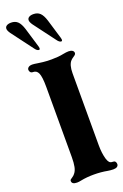

<svg xmlns="http://www.w3.org/2000/svg" viewBox="-184 -985 671 1046"><g transform="rotate(-20 152.0 -462.0)"><path d="M40 -10Q40 -15 43.5 -18Q47 -21 55.5 -26.5Q64 -32 70 -40Q81 -53 85.5 -75Q90 -97 90 -130V-538Q90 -596 80 -618Q71 -638 50 -638H48Q40 -638 35 -644Q30 -650 30 -658Q30 -666 37.5 -672Q45 -678 60 -678Q69 -678 93 -674Q99 -673 119.5 -670.5Q140 -668 169 -668Q209 -668 237 -674Q257 -678 270 -678Q284 -678 292 -672.5Q300 -667 300 -658Q300 -653 296.5 -649Q293 -645 285 -640Q277 -635 270 -628Q250 -608 250 -558V-140Q250 -95 260 -60Q265 -44 271.5 -37Q278 -30 290 -30H292Q301 -30 305.5 -24.5Q310 -19 310 -10Q310 -1 302.5 4.5Q295 10 280 10Q272 10 263 9Q254 8 248 7Q211 0 169 0Q129 0 94 7Q81 10 70 10Q40 10 40 -10ZM99 -757 6 -881Q-6 -898 -6 -909Q-6 -920 3.5 -926Q13 -932 29 -932Q53 -932 67.5 -918Q82 -904 92 -872L126 -759L128 -749Q128 -740 122 -740Q111 -740 99 -757ZM124 -911Q124 -922 133.5 -928Q143 -934 159 -934Q183 -934 197.5 -920Q212 -906 222 -874L256 -761L258 -751Q258 -742 252 -742Q241 -742 229 -759L136 -883Q124 -900 124 -911Z"/></g></svg>

Font: Raigarh
Style: Bold
Weight: 700
Designer: jaikishan Patel
Foundry: MagicType
Version: Version 1.000